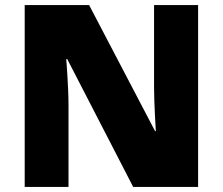

<svg xmlns="http://www.w3.org/2000/svg" viewBox="-20 -734 875 754"><path d="M249 -322C249 -395 240 -504 240 -502H244L503 0H758V-714H585V-391C585 -325 592 -221 592 -219H589L330 -714H77V0H249Z"/></svg>

Font: Noto Sans UI Black
Style: Regular
Weight: 900
Designer: Monotype Design Team
Foundry: Monotype Imaging Inc.
Version: Version 1.901